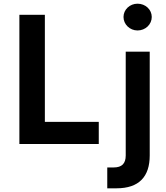

<svg xmlns="http://www.w3.org/2000/svg" viewBox="-20 -780 900 1040"><path d="M85 -700V0H515V-120H223V-700ZM561 240H611C733 240 791 177 791 62V-500H661V62C661 106 640 127 596 127H561ZM725 -615C768 -615 802 -648 802 -688C802 -728 768 -760 725 -760C683 -760 649 -728 649 -688C649 -648 683 -615 725 -615Z"/></svg>

Font: Goli SemiBold
Style: Regular
Weight: 600
Designer: jaikishan Patel
Foundry: MagicType
Version: Version 1.000;Glyphs 3.2 (3242)